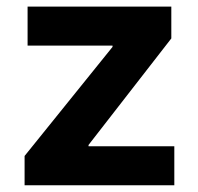

<svg xmlns="http://www.w3.org/2000/svg" viewBox="-20 -550 588 570"><path d="M53 -87 314.1 -410.8V-414.7H61.9V-530.4H488.6V-435.9L242.8 -119.6V-115.7H497.5V0H53Z"/></svg>

Font: Pretendard Variable
Style: Regular
Weight: 400
Designer: Base glyphs from Inter by Rasmus Andersson; Hangul glyphs from Noto Sans CJK(Source Han Sans) by Jang Soo-young and Kang
Foundry: Kil Hyung-jin
Version: Version 1.100;FEAKit 1.0